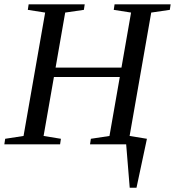

<svg xmlns="http://www.w3.org/2000/svg" viewBox="-31 -675 818 898"><path d="M767.1 -654.8 763.2 -628.9 676.3 -616.2 575.2 -39.1 656.2 -25.9 607.4 203.1H575.7L559.1 0H390.1L394 -25.9L481 -39.1L529.3 -314.9H221.2L172.9 -39.1L253.9 -25.9L250 0H-10.7L-6.8 -25.9L79.1 -39.1L180.2 -616.2L99.1 -628.9L103 -654.8H365.2L361.3 -628.9L273.9 -616.2L229 -358.9H537.1L582 -616.2L501 -628.9L504.9 -654.8Z"/></svg>

Font: Tinos
Style: Italic
Weight: 400
Italic angle: -16.333°
Designer: Steve Matteson
Foundry: Monotype Imaging Inc.
Version: Version 1.32